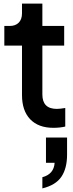

<svg xmlns="http://www.w3.org/2000/svg" viewBox="-20 -693 406 1065"><path d="M102 -166V-440H4V-549H34Q66 -549 84 -567.5Q102 -586 102 -619V-673H215V-549H336V-440H215V-169Q215 -89 295 -89Q313 -89 342 -94V9Q312 16 276 16Q193 16 147.5 -31.5Q102 -79 102 -166ZM283 210H235V70H352V165Q352 241 320.5 287.5Q289 334 215 352V290Q279 273 283 210Z"/></svg>

Font: BLUETTI 2.0 Medium
Style: Italic
Weight: 500
Designer: Stijn de Vries
Foundry: tokotype
Version: Version 2.005;October 31, 2023;FontCreator 14.0.0.2814 64-bi